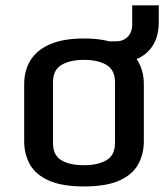

<svg xmlns="http://www.w3.org/2000/svg" viewBox="-20 -671 614 702"><path d="M287.1 10.7Q208 10.7 159.9 -10.3Q111.8 -31.2 90.1 -68.6Q68.4 -106 68.4 -155.3V-363.3Q68.4 -413.1 91.6 -450.7Q114.7 -488.3 163.1 -509.3Q211.4 -530.3 287.1 -530.3Q362.3 -530.3 410.6 -509.3Q459 -488.3 482.4 -450.7Q505.9 -413.1 505.9 -363.3V-155.3Q505.9 -106.4 484.4 -68.8Q462.9 -31.2 415 -10.3Q367.2 10.7 287.1 10.7ZM287.1 -66.9Q336.9 -66.9 368.7 -85Q400.4 -103 400.4 -148.4V-370.6Q400.4 -415.5 369.1 -433.8Q337.9 -452.1 287.1 -452.1Q236.3 -452.1 205.1 -433.8Q173.8 -415.5 173.8 -370.6V-148.4Q173.8 -103 204.6 -85Q235.4 -66.9 287.1 -66.9ZM376.5 -441.4V-520H405.8Q430.2 -520 446.8 -536.4Q463.4 -552.7 463.4 -582.5V-651.4H560.5V-590.8Q560.5 -542 541.3 -508.8Q522 -475.6 487.1 -458.5Q452.1 -441.4 405.8 -441.4Z"/></svg>

Font: Monda Medium
Style: Regular
Weight: 500
Designer: Vernon Adams
Foundry: Vernon Adams
Version: Version 2.200